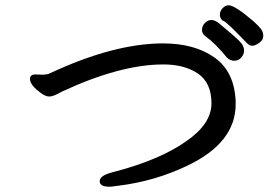

<svg xmlns="http://www.w3.org/2000/svg" viewBox="-20 -774 1040 730"><path d="M849 -754Q873 -754 945 -692Q964 -675 972.5 -663.5Q981 -652 981 -637Q981 -622 965.5 -611Q950 -600 939 -600Q928 -600 918 -611Q908 -622 876 -654Q834 -696 826 -696Q816 -705 816 -718.5Q816 -732 826.5 -743Q837 -754 849 -754ZM842 -556Q798 -610 760 -637Q748 -646 748 -660.5Q748 -675 759 -686.5Q770 -698 783.5 -698Q797 -698 812.5 -685.5Q828 -673 859.5 -646Q891 -619 899.5 -607Q908 -595 908 -581.5Q908 -568 897.5 -555.5Q887 -543 870.5 -543Q854 -543 842 -556ZM94 -474Q94 -491 115 -491L139 -490Q159 -490 169 -495Q413 -609 600 -609Q720 -609 796 -555Q872 -501 876 -387V-378Q876 -231 692 -144Q569 -85 431 -68Q403 -64 397 -64Q359 -64 359 -85Q359 -106 404 -118Q587 -165 688 -237Q784 -303 784 -381Q784 -459 733 -494Q682 -529 601 -529Q437 -529 214 -425Q183 -407 168 -407Q153 -407 136 -420Q94 -450 94 -474Z"/></svg>

Font: LXGW ZhenKai
Style: Regular
Weight: 400
Designer: LXGW / Fontworks Inc.
Foundry: LXGW / Fontworks Inc.
Version: Version 0.800;June 8, 2025